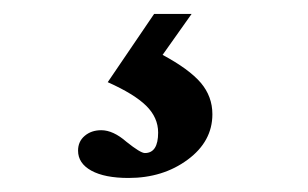

<svg xmlns="http://www.w3.org/2000/svg" viewBox="-20 -20 441 275"><path d="M164.1 234.9Q129.9 234.9 110.8 224.4Q91.8 213.9 91.8 195.8Q91.8 182.6 101.3 174.6Q110.8 166.5 125 166.5Q142.1 166.5 161.1 183.1Q181.2 199.2 187.5 199.2Q206.5 199.2 206.5 169.9Q206.5 148.4 189.5 131.6Q172.4 114.7 134.3 97.7L200.7 0H254.4L212.9 58.6Q251 79.1 267.6 98.6Q284.2 118.2 284.2 143.6Q284.2 182.6 248.8 208.7Q213.4 234.9 164.1 234.9Z"/></svg>

Font: Elstob 18pt SemiBold
Style: Regular
Weight: 600
Designer: Peter S. Baker
Version: Version 1.015